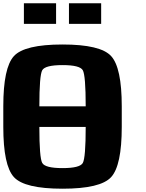

<svg xmlns="http://www.w3.org/2000/svg" viewBox="-20 -1145 884 1165"><path d="M359.4 -875Q589.8 -875 654.3 -804.7Q718.8 -734.4 718.8 -500V-375Q718.8 -140.6 654.3 -70.3Q589.8 0 359.4 0Q128.9 0 64.5 -70.3Q0 -140.6 0 -375V-500Q0 -734.4 64.5 -804.7Q128.9 -875 359.4 -875ZM218.8 -375Q218.8 -187.5 236.3 -156.2Q253.9 -125 359.4 -125Q464.8 -125 482.4 -156.2Q500 -187.5 500 -375ZM359.4 -750Q253.9 -750 236.3 -718.8Q218.8 -687.5 218.8 -500H500Q500 -687.5 482.4 -718.8Q464.8 -750 359.4 -750ZM593.8 -1125V-1000H398.4V-1125ZM320.3 -1125V-1000H125V-1125Z"/></svg>

Font: CraftyPE
Style: Regular
Weight: 400
Designer: Erek Butcher
Foundry: Haunted Coop
Version: Version 0.018;April 4, 2024;FontCreator 15.0.0.2962 64-bit